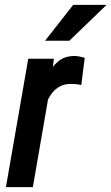

<svg xmlns="http://www.w3.org/2000/svg" viewBox="-20 -770 458 790"><path d="M188 -420.9 115.2 0H4.4L96.2 -528.3H201.7ZM328.6 -532.2 314.5 -419.9Q304.7 -422.4 294.4 -423.6Q284.2 -424.8 274.4 -424.8Q247.1 -425.3 227.5 -415Q208 -404.8 194.6 -387.5Q181.2 -370.1 172.1 -348.6Q163.1 -327.1 157.7 -304.2L133.3 -302.7Q137.7 -334.5 146.7 -375.5Q155.8 -416.5 172.9 -454.3Q189.9 -492.2 218.3 -516.4Q246.6 -540.5 289.1 -539.6Q299.3 -539.1 309.1 -537.1Q318.8 -535.2 328.6 -532.2ZM165.5 -602.5 281.2 -750H418.5L265.6 -602.5Z"/></svg>

Font: Roboto Condensed Medium
Style: Italic
Weight: 500
Italic angle: -12°
Designer: Christian Robertson
Foundry: Google
Version: Version 3.0; 2020